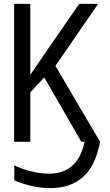

<svg xmlns="http://www.w3.org/2000/svg" viewBox="-20 -734 570 994"><path d="M53 0H137V-256L209 -333L401 0H418C392 118 327 165 234 165C173 165 101 146 54 122V199C85 214 160 240 238 240C377 240 467 169 498 0L267 -393L488 -714H390L217 -464C185 -417 161 -380 137 -347V-714H53Z"/></svg>

Font: Noto Sans Mono Condensed
Style: Regular
Weight: 400
Width: 3
Designer: Monotype Design Team
Foundry: Monotype Imaging Inc.
Version: Version 2.014